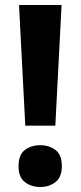

<svg xmlns="http://www.w3.org/2000/svg" viewBox="-20 -734 322 767"><path d="M201 -232H81L56 -714H226ZM54 -70Q54 -116 79.5 -135Q105 -154 141 -154Q176 -154 201.5 -135Q227 -116 227 -70Q227 -26 201.5 -6.5Q176 13 141 13Q105 13 79.5 -6.5Q54 -26 54 -70Z"/></svg>

Font: Noto Sans Cherokee
Style: Bold
Weight: 700
Designer: Monotype Design Team
Foundry: Monotype Imaging Inc.
Version: Version 2.001; ttfautohint (v1.8.4.7-5d5b)